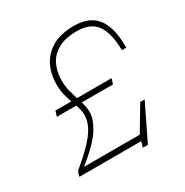

<svg xmlns="http://www.w3.org/2000/svg" viewBox="-172 -856 994 1031"><g transform="rotate(-30 325.0 -341.0)"><path d="M461 -372.5 451 -339.5H257Q262 -323 265.2 -306.8Q268.5 -290.5 268.5 -273.5Q268.5 -229 231.5 -171.2Q194.5 -113.5 95 -34H440.5L530.5 -185H558L451 35H419.5L430 0H46.5L56 -31.5Q128.5 -91 167.5 -134Q206.5 -177 221.5 -210.5Q236.5 -244 236.5 -274Q236.5 -291 232.8 -307Q229 -323 223.5 -339.5H102.5L113 -372.5H211.5Q202.5 -397.5 195.2 -426.2Q188 -455 188 -492Q188 -552.5 212.5 -603.5Q237 -654.5 289.5 -685.8Q342 -717 426 -717Q522 -717 567.2 -658Q612.5 -599 611.5 -474.5H584.5Q582.5 -582 546 -633.2Q509.5 -684.5 424 -684.5Q354 -684.5 309.2 -659.8Q264.5 -635 243.5 -592.5Q222.5 -550 222.5 -495.5Q222.5 -460 230.2 -429.8Q238 -399.5 246.5 -372.5Z"/></g></svg>

Font: Newsreader Caption ExtraLight
Style: Italic
Weight: 275
Italic angle: -17°
Designer: Hugues Gentile
Foundry: Production Type
Version: Version 1.001